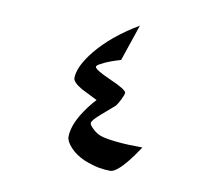

<svg xmlns="http://www.w3.org/2000/svg" viewBox="-62 -569 745 643"><g transform="rotate(10 311.0 -248.0)"><path d="M443.4 -95.7Q421.9 -63.5 409.2 -47.9Q371.1 0 350.6 0Q332 0 310.5 -3.9Q289.1 -7.8 259.8 -19.5Q229.5 -33.2 211.4 -53.2Q193.4 -73.2 193.4 -87.9Q193.4 -122.1 218.8 -165Q238.3 -197.3 264.6 -225.6Q264.6 -225.6 210 -252.9Q178.7 -271.5 178.7 -285.2Q178.7 -324.2 223.6 -379.9Q275.4 -443.4 364.3 -496.1L322.3 -372.1Q279.3 -359.4 260.7 -348.6Q243.2 -340.8 243.2 -335Q243.2 -325.2 298.8 -300.8Q354.5 -276.4 354.5 -265.6Q354.5 -259.8 346.7 -243.7Q338.9 -227.5 332 -218.8Q328.1 -214.8 287.1 -179.7Q258.8 -155.3 258.8 -146.5Q258.8 -139.6 271.5 -127.9Q286.1 -113.3 305.2 -107.9Q324.2 -102.5 360.4 -99.1Q396.5 -95.7 443.4 -95.7Z"/></g></svg>

Font: Thabit-Bold
Style: Bold
Weight: 700
Designer: Regenerated by Nadim Shaikli
Foundry: MAK Alagha
Version: 0.01